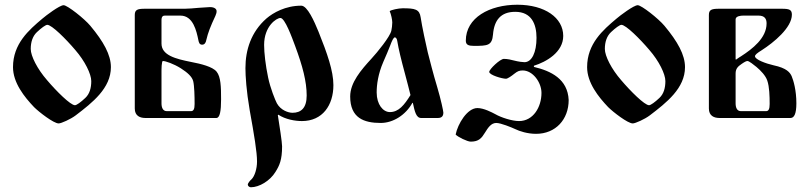

<svg xmlns="http://www.w3.org/2000/svg" viewBox="-20 -499 3431 812"><path d="M35 -215C35 -149 83 -89 124 -46C145 -25 207 23 228 23C239 23 279 5 300 -11C371 -65 449 -126 449 -215C449 -267 418 -323 362 -390C337 -420 265 -477 249 -477C232 -477 174 -433 159 -420C102 -372 35 -314 35 -215ZM110 -292C110 -321 118 -346 136 -363C155 -381 173 -394 180 -394C199 -394 259 -334 298 -288C339 -241 366 -186 366 -156C366 -127 359 -102 341 -85C322 -67 304 -54 297 -54C278 -54 218 -114 179 -160C138 -207 110 -262 110 -292Z M550 -40C550 -9 572 0 595 0H895C910 0 915 -30 915 -79C915 -131 914 -174 896 -196C879 -217 830 -229 788 -237C723 -250 663 -265 663 -315V-414C663 -430 670 -433 677 -433H743C797 -433 811 -368 819 -329C821 -320 823 -310 835 -310C847 -310 851 -322 852 -328C860 -362 870 -387 891 -432C895 -442 896 -445 896 -452C896 -461 887 -469 868 -469C866 -469 837 -467 821 -466C800 -464 775 -462 761 -462H592C562 -462 550 -458 550 -436ZM663 -62V-195C663 -205 663 -241 669 -241C680 -241 715 -229 745 -210C773 -192 792 -175 797 -156C802 -136 803 -92 803 -59C803 -37 798 -29 788 -29H685C669 -29 663 -44 663 -62Z M1018 -211C1018 -178 1022 -114 1036 -33C1055 72 1067 144 1067 184C1067 215 1057 246 1044 259C1039 263 1028 275 1028 282C1028 287 1034 293 1041 293C1076 293 1122 266 1145 228C1162 201 1173 177 1173 120C1173 103 1162 32 1155 -12L1157 -14C1187 6 1228 13 1257 13C1344 13 1390 -54 1390 -139C1390 -199 1364 -273 1327 -365C1309 -409 1280 -475 1254 -475C1187 -475 1135 -445 1107 -421C1042 -364 1018 -288 1018 -211ZM1097 -309C1097 -388 1149 -423 1166 -423C1185 -423 1215 -340 1228 -305C1260 -219 1277 -154 1277 -95C1277 -42 1253 -22 1217 -22C1199 -22 1167 -33 1151 -62C1144 -75 1123 -127 1114 -171C1103 -223 1097 -276 1097 -309Z M1461 -91C1461 0 1519 21 1590 21C1643 21 1696 -13 1724 -64H1726C1734 -27 1740 0 1761 0H1832C1850 0 1855 -10 1855 -23C1855 -29 1845 -77 1829 -131C1812 -187 1797 -247 1789 -278C1783 -302 1764 -391 1759 -426C1754 -460 1735 -464 1683 -464C1665 -464 1634 -457 1628 -452C1634 -439 1639 -415 1639 -404C1639 -392 1637 -379 1635 -369C1629 -343 1576 -278 1551 -251C1507 -203 1461 -150 1461 -91ZM1573 -108C1573 -141 1579 -186 1601 -237C1616 -271 1620 -281 1630 -306C1637 -325 1644 -341 1650 -341C1654 -341 1659 -335 1660 -326C1666 -290 1676 -249 1693 -186C1702 -152 1710 -122 1716 -97C1690 -55 1666 -25 1629 -25C1600 -25 1573 -57 1573 -108Z M1907 70C1916 80 1956 100 1971 100C2005 100 2017 85 2031 62C2044 41 2057 21 2079 21C2098 21 2144 40 2159 47C2177 56 2211 67 2247 67C2330 67 2385 6 2385 -76C2381 -165 2310 -199 2238 -216V-221C2290 -237 2362 -278 2362 -347C2362 -424 2284 -479 2168 -479C2050 -479 1950 -424 1950 -327C1950 -309 1962 -305 1984 -305C2042 -305 2061 -306 2065 -353C2070 -414 2098 -449 2159 -449C2228 -449 2249 -397 2249 -339C2249 -277 2229 -236 2198 -236C2191 -236 2173 -238 2154 -243C2143 -246 2126 -250 2111 -250C2095 -250 2049 -206 2049 -195C2049 -182 2103 -166 2120 -166C2127 -166 2144 -178 2155 -187C2169 -198 2176 -201 2191 -201C2233 -201 2270 -151 2270 -106C2270 -46 2235 13 2175 13C2146 13 2099 -2 2075 -16C2060 -24 2026 -42 1999 -42C1956 -42 1916 25 1907 70Z M2463 -215C2463 -149 2511 -89 2552 -46C2573 -25 2635 23 2656 23C2667 23 2707 5 2728 -11C2799 -65 2877 -126 2877 -215C2877 -267 2846 -323 2790 -390C2765 -420 2693 -477 2677 -477C2660 -477 2602 -433 2587 -420C2530 -372 2463 -314 2463 -215ZM2538 -292C2538 -321 2546 -346 2564 -363C2583 -381 2601 -394 2608 -394C2627 -394 2687 -334 2726 -288C2767 -241 2794 -186 2794 -156C2794 -127 2787 -102 2769 -85C2750 -67 2732 -54 2725 -54C2706 -54 2646 -114 2607 -160C2566 -207 2538 -262 2538 -292Z M2978 -40C2978 -9 3000 0 3023 0H3323C3338 0 3348 -16 3348 -62C3348 -117 3336 -158 3328 -177C3321 -192 3308 -211 3251 -223C3220 -230 3173 -247 3173 -261C3173 -267 3181 -274 3202 -287C3252 -319 3329 -382 3329 -437C3329 -458 3318 -462 3287 -462H3020C2990 -462 2978 -458 2978 -436ZM3091 -62V-188C3091 -209 3101 -218 3117 -229C3130 -238 3137 -241 3141 -241C3148 -241 3168 -225 3179 -216C3198 -200 3218 -179 3225 -158C3234 -132 3235 -92 3235 -59C3235 -37 3230 -29 3220 -29H3113C3097 -29 3091 -44 3091 -62ZM3091 -248V-417C3091 -431 3113 -433 3123 -433H3188C3215 -433 3222 -418 3222 -400C3222 -338 3162 -292 3114 -261C3109 -258 3104 -255 3093 -247Z"/></svg>

Font: Monomakh Unicode
Style: Regular
Weight: 400
Version: Version 1.2